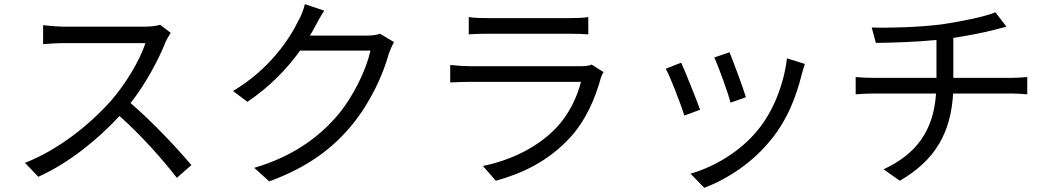

<svg xmlns="http://www.w3.org/2000/svg" viewBox="-20 -827 5040 922"><path d="M749 -708C733 -703 707 -699 674 -699H288C258 -699 201 -704 187 -706V-615C198 -616 253 -620 288 -620H678C653 -538 580 -419 512 -342C409 -227 261 -108 100 -45L164 22C312 -45 447 -155 554 -270C656 -179 762 -61 829 27L899 -34C834 -112 712 -242 607 -332C678 -422 741 -539 775 -625C781 -639 794 -661 800 -669Z M1805 -665C1789 -659 1767 -656 1740 -656H1468C1477 -670 1485 -684 1492 -698C1502 -717 1520 -750 1537 -776L1444 -807C1438 -781 1424 -745 1413 -728C1370 -638 1272 -493 1099 -390L1168 -338C1277 -411 1361 -500 1421 -584H1759C1739 -493 1678 -364 1600 -272C1509 -166 1384 -75 1201 -21L1273 44C1461 -25 1580 -117 1671 -228C1760 -336 1821 -472 1848 -572C1854 -588 1864 -611 1872 -625Z M2821 -517C2810 -511 2789 -509 2766 -509H2239C2212 -509 2178 -511 2142 -515V-431C2177 -433 2215 -434 2239 -434H2770C2752 -362 2712 -277 2651 -213C2566 -124 2441 -59 2299 -30L2361 41C2488 6 2614 -53 2719 -168C2793 -249 2838 -353 2865 -452C2867 -459 2873 -472 2878 -481ZM2231 -662C2258 -664 2290 -665 2321 -665H2713C2747 -665 2781 -664 2805 -662V-745C2781 -741 2746 -740 2714 -740H2321C2289 -740 2257 -741 2231 -745Z M3483 -576 3410 -551C3431 -506 3477 -379 3488 -334L3562 -360C3549 -404 3500 -536 3483 -576ZM3759 -547C3744 -419 3692 -292 3621 -205C3539 -102 3412 -26 3296 7L3362 75C3474 32 3596 -46 3688 -163C3760 -253 3803 -360 3830 -470C3834 -483 3838 -499 3845 -520ZM3251 -526 3177 -497C3197 -462 3251 -324 3266 -272L3342 -300C3323 -352 3271 -483 3251 -526Z M4558 -453V-645C4630 -656 4707 -671 4756 -684L4813 -699L4760 -768C4711 -747 4593 -723 4502 -710C4394 -696 4242 -692 4166 -695L4186 -621C4263 -622 4376 -625 4477 -635V-453H4176C4146 -453 4111 -455 4089 -457V-374C4112 -376 4146 -378 4178 -378H4475C4463 -199 4380 -87 4223 -14L4301 41C4473 -59 4546 -191 4557 -378H4836C4861 -378 4891 -376 4913 -374V-457C4892 -455 4856 -453 4834 -453Z"/></svg>

Font: Noto Sans CJK KR Regular
Style: Regular
Weight: 400
Designer: Ryoko NISHIZUKA (kana & ideographs); Paul D. Hunt (Latin, Greek & Cyrillic); Wenlong ZHANG (bopomofo); Sandoll Communica
Foundry: Adobe Systems Incorporated
Version: Version 1.004;PS 1.004;hotconv 1.0.82;makeotf.lib2.5.63406